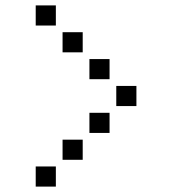

<svg xmlns="http://www.w3.org/2000/svg" viewBox="-20 -708 640 715"><path d="M114 -688Q113 -688 113 -688Q113 -688 113 -687V-614Q113 -613 113 -613Q113 -613 114 -613H187Q188 -613 188 -613Q188 -613 188 -614V-687Q188 -688 188 -688Q188 -688 187 -688ZM214 -588Q213 -588 213 -588Q213 -588 213 -587V-514Q213 -513 213 -513Q213 -513 214 -513H287Q288 -513 288 -513Q288 -513 288 -514V-587Q288 -588 288 -588Q288 -588 287 -588ZM314 -488Q313 -488 313 -488Q313 -488 313 -487V-414Q313 -413 313 -413Q313 -413 314 -413H387Q388 -413 388 -413Q388 -413 388 -414V-487Q388 -488 388 -488Q388 -488 387 -488ZM414 -388Q413 -388 413 -388Q413 -388 413 -387V-314Q413 -313 413 -313Q413 -313 414 -313H487Q488 -313 488 -313Q488 -313 488 -314V-387Q488 -388 488 -388Q488 -388 487 -388ZM314 -288Q313 -288 313 -288Q313 -288 313 -287V-214Q313 -213 313 -213Q313 -213 314 -213H387Q388 -213 388 -213Q388 -213 388 -214V-287Q388 -288 388 -288Q388 -288 387 -288ZM214 -188Q213 -188 213 -188Q213 -188 213 -187V-114Q213 -113 213 -113Q213 -113 214 -113H287Q288 -113 288 -113Q288 -113 288 -114V-187Q288 -188 288 -188Q288 -188 287 -188ZM114 -88Q113 -88 113 -88Q113 -88 113 -87V-14Q113 -13 113 -13Q113 -13 114 -13H187Q188 -13 188 -13Q188 -13 188 -14V-87Q188 -88 188 -88Q188 -88 187 -88Z"/></svg>

Font: Doto
Style: Bold
Weight: 700
Monospace: yes
Version: Version 1.000